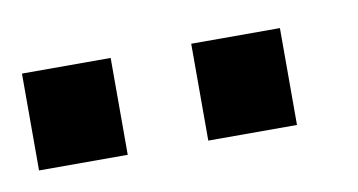

<svg xmlns="http://www.w3.org/2000/svg" viewBox="-30 -784 380 204"><g transform="rotate(-10 160.0 -682.0)"><path d="M182.6 -629.9V-734.4H278.3V-629.9ZM0 -629.9V-734.4H95.7V-629.9Z"/></g></svg>

Font: Padauk Book
Style: Bold
Weight: 700
Designer: Debbi Hosken, Becca Hirsbrunner Spalinger
Foundry: SIL International
Version: Version 5.000